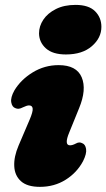

<svg xmlns="http://www.w3.org/2000/svg" viewBox="-20 -732 424 765"><path d="M242.5 -515Q190 -515 163 -539.2Q136 -563.5 135.5 -599Q135.5 -628 152.8 -653.8Q170 -679.5 202.8 -696Q235.5 -712.5 281 -712.5Q333.5 -712.5 358.8 -687.2Q384 -662 384 -625Q384 -581 346 -548Q308 -515 242.5 -515ZM256 -204.5Q234.5 -153 259 -153Q269 -153 282 -160Q296 -168 307.5 -161.5Q320 -157 323 -138.5Q326 -120 311 -90Q286.5 -44 241.5 -15.8Q196.5 12.5 139 12.5Q88.5 12.5 63.5 -10Q38.5 -32.5 36.8 -70Q35 -107.5 54 -152L98 -255Q111.5 -286.5 110.2 -299.2Q109 -312 95.5 -312Q87 -312 70.5 -304Q54 -295 41.5 -301Q28 -305.5 24.8 -324.5Q21.5 -343.5 37.5 -372Q63 -414.5 110.2 -443.5Q157.5 -472.5 213.5 -472.5Q285 -472.5 305.5 -424Q326 -375.5 295 -300.5Z"/></svg>

Font: Fraunces 72pt S100 Black
Style: Italic
Weight: 900
Italic angle: -16°
Version: Version 1.000; ttfautohint (v1.8.3)